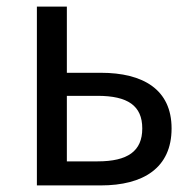

<svg xmlns="http://www.w3.org/2000/svg" viewBox="-20 -563 588 583"><path d="M92 0H286C415 0 501 -53 501 -173C501 -291 415 -342 286 -342H183V-543H92ZM183 -73V-272H276C368 -272 412 -242 412 -173C412 -104 368 -73 276 -73Z"/></svg>

Font: Noto Sans CJK SC Regular
Style: Regular
Weight: 400
Designer: Ryoko NISHIZUKA (kana & ideographs); Paul D. Hunt (Latin, Greek & Cyrillic); Wenlong ZHANG (bopomofo); Sandoll Communica
Foundry: Adobe Systems Incorporated
Version: Version 1.004;PS 1.004;hotconv 1.0.82;makeotf.lib2.5.63406